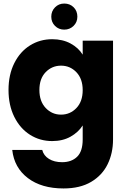

<svg xmlns="http://www.w3.org/2000/svg" viewBox="-20 -787 719 1082"><path d="M274 -566Q333 -566 377.5 -542Q422 -518 446 -479V-558H617V-1Q617 76 586.5 138.5Q556 201 493.5 238Q431 275 338 275Q214 275 137 216.5Q60 158 49 58H218Q226 90 256 108.5Q286 127 330 127Q383 127 414.5 96.5Q446 66 446 -1V-80Q421 -41 377 -16.5Q333 8 274 8Q205 8 149 -27.5Q93 -63 60.5 -128.5Q28 -194 28 -280Q28 -366 60.5 -431Q93 -496 149 -531Q205 -566 274 -566ZM446 -279Q446 -343 410.5 -380Q375 -417 324 -417Q273 -417 237.5 -380.5Q202 -344 202 -280Q202 -216 237.5 -178.5Q273 -141 324 -141Q375 -141 410.5 -178Q446 -215 446 -279ZM342 -620Q311 -620 290 -641Q269 -662 269 -693Q269 -724 290 -745.5Q311 -767 342 -767Q374 -767 395 -746Q416 -725 416 -693Q416 -662 394.5 -641Q373 -620 342 -620Z"/></svg>

Font: MSTAGE
Style: Bold
Weight: 700
Designer: Ninad Kale (Devanagari), Jonny Pinhorn (Latin)
Foundry: Indian Type Foundry
Version: 4.004